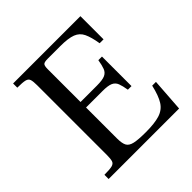

<svg xmlns="http://www.w3.org/2000/svg" viewBox="-176 -799 938 938"><g transform="rotate(-45 293.5 -330.0)"><path d="M50 0V-29Q87 -29 103 -33Q119 -37 123 -50Q127 -63 127 -89V-571Q127 -597 123 -610Q119 -623 103 -627Q87 -631 50 -631V-660H515V-500H488Q480 -549 467 -576.5Q454 -604 425.5 -615Q397 -626 342 -626H255Q232 -626 225.5 -619.5Q219 -613 219 -590V-363H332Q371 -363 388.5 -371Q406 -379 413 -397Q420 -415 425 -446H450V-242H425Q420 -273 413 -291Q406 -309 388.5 -317Q371 -325 332 -325H219V-111Q219 -78 227.5 -61.5Q236 -45 262 -39Q288 -33 341 -33Q401 -33 436.5 -44Q472 -55 491 -85Q510 -115 523 -172H549L537 0Z"/></g></svg>

Font: Frank Ruhl Libre
Style: Regular
Weight: 400
Designer: Yanek Iontef
Foundry: Fontef
Version: Version 6.004